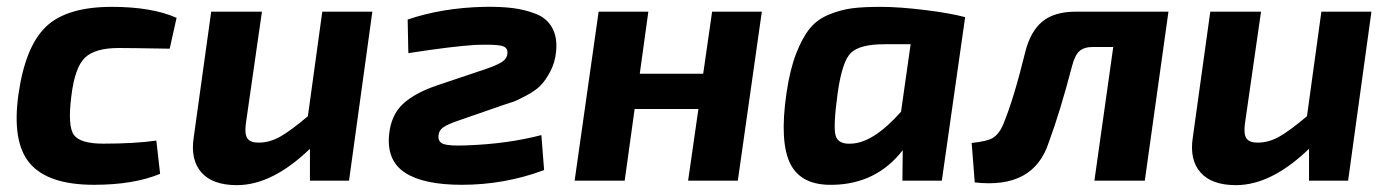

<svg xmlns="http://www.w3.org/2000/svg" viewBox="-20 -527 4055 560"><path d="M436 -117 447 -20Q370 12 254 12Q121 12 67.5 -50Q14 -112 34 -253Q54 -392 114.5 -449.5Q175 -507 306 -507Q423 -507 495 -475L475 -385Q359 -387 326 -387Q257 -387 227.5 -358.5Q198 -330 188 -246Q177 -159 195.5 -133.5Q214 -108 281 -108Q373 -108 436 -117Z M1066 -493 998 0H884V-93Q774 13 671 13Q600 13 567.5 -24Q535 -61 545 -126L596 -493H744L697 -166Q693 -136 701.5 -123.5Q710 -111 734 -111Q766 -111 796.5 -128Q827 -145 878 -188L920 -493Z M1171 -372 1169 -470Q1269 -504 1390 -507Q1439 -508 1475 -503.5Q1511 -499 1543 -486.5Q1575 -474 1590.5 -446Q1606 -418 1602 -377Q1599 -345 1585 -318.5Q1571 -292 1556 -277Q1541 -262 1514.5 -248Q1488 -234 1478 -230.5Q1468 -227 1446 -220L1319 -176Q1284 -164 1272 -155Q1260 -146 1259 -132Q1257 -112 1275 -106.5Q1293 -101 1340 -103Q1459 -107 1559 -133L1567 -31Q1452 12 1327 12Q1215 12 1161 -23.5Q1107 -59 1115 -136Q1121 -192 1155.5 -224Q1190 -256 1255 -278L1377 -319Q1424 -334 1442 -345Q1460 -356 1460 -373Q1461 -389 1443 -393.5Q1425 -398 1366 -396Q1300 -392 1171 -372Z M2202 -493 2132 0H1987L2017 -209H1831L1802 0H1656L1726 -493H1871L1846 -312H2031L2057 -493Z M2727 0H2612L2613 -89Q2537 9 2411 12Q2318 15 2285.5 -48.5Q2253 -112 2274 -256Q2284 -324 2302 -370.5Q2320 -417 2342 -444Q2364 -471 2399 -485Q2434 -499 2466.5 -503Q2499 -507 2549 -507Q2602 -507 2676 -498Q2750 -489 2795 -477ZM2636 -398H2560Q2488 -398 2462 -373Q2436 -348 2423 -254Q2410 -159 2417 -132.5Q2424 -106 2461 -108Q2526 -109 2608 -201Z M3388 -493 3319 0H3172L3227 -390H3168Q3142 -390 3128.5 -378Q3115 -366 3107 -335Q3072 -201 3039 -112Q2995 25 2823 5L2814 -110Q2861 -115 2876 -125Q2894 -136 2906 -164Q2937 -239 2970 -374Q2985 -435 3020 -464Q3055 -493 3118 -493Z M3980 -493 3912 0H3798V-93Q3688 13 3585 13Q3514 13 3481.5 -24Q3449 -61 3459 -126L3510 -493H3658L3611 -166Q3607 -136 3615.5 -123.5Q3624 -111 3648 -111Q3680 -111 3710.5 -128Q3741 -145 3792 -188L3834 -493Z"/></svg>

Font: Ezarion
Style: Bold Italic
Weight: 700
Italic angle: -8°
Designer: Natanael Gama
Version: Version 1.001;PS 001.001;hotconv 1.0.70;makeotf.lib2.5.58329